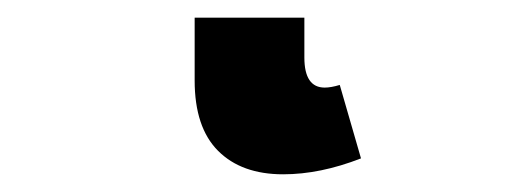

<svg xmlns="http://www.w3.org/2000/svg" viewBox="-20 35 598 217"><path d="M200 55H324V100Q324 134 347 134Q354 134 364 131L388 214Q342 232 300 232Q253 232 226.5 205.5Q200 179 200 126Z"/></svg>

Font: Cantarell Extra Bold
Style: Regular
Weight: 800
Designer: Dave Crossland, Nikolaus Waxweiler, Florian Fecher, Jacques Le Bailly, Eben Sorkin, Alexei Vanyashin, Alexios Zavras, Em
Version: Version 0.303